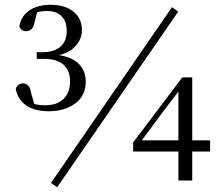

<svg xmlns="http://www.w3.org/2000/svg" viewBox="-20 -758 931 806"><path d="M185 -291Q126 -291 90.5 -315Q55 -339 46 -385Q51 -398 59 -403Q67 -408 76 -408Q89 -408 98 -399Q107 -390 111 -366L128 -307L101 -330Q117 -323 132.5 -319.5Q148 -316 168 -316Q220 -316 247 -343Q274 -370 274 -417Q274 -461 247 -486Q220 -511 163 -511H134V-539H160Q206 -539 233 -561.5Q260 -584 260 -628Q260 -669 238 -690.5Q216 -712 176 -712Q161 -712 145.5 -709Q130 -706 111 -699L139 -719L125 -664Q121 -643 111.5 -635Q102 -627 89 -627Q69 -627 61 -647Q66 -678 85 -698.5Q104 -719 132 -728.5Q160 -738 191 -738Q254 -738 289 -708.5Q324 -679 324 -633Q324 -590 291.5 -559Q259 -528 197 -521L195 -530Q268 -526 304 -496Q340 -466 340 -415Q340 -356 295.5 -323.5Q251 -291 185 -291ZM729 0V-139V-154V-383H722L755 -408L659 -282L565 -155L570 -181V-169H862V-122H539V-160L745 -433H787V0ZM220 28 194 10 702 -728 728 -709Z"/></svg>

Font: Noto Serif TC ExtraLight
Style: Regular
Weight: 400
Version: Version 2.002-H1;hotconv 1.1.0;makeotfexe 2.6.0